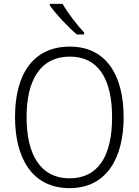

<svg xmlns="http://www.w3.org/2000/svg" viewBox="-20 -967 721 997"><path d="M305 -947H239V-939C268 -896 333 -827 379 -788H417V-798C380 -837 331 -901 305 -947ZM622 -358C622 -578 530 -725 343 -725C155 -725 58 -586 58 -359C58 -149 145 10 341 10C534 10 622 -147 622 -358ZM118 -358C118 -552 190 -673 343 -673C489 -673 562 -559 562 -358C562 -160 492 -41 341 -41C191 -41 118 -163 118 -358Z"/></svg>

Font: Noto Sans Khmer SemiCondensed Light
Style: Regular
Weight: 300
Width: 4
Designer: Danh Hong and the Monotype Design Team
Foundry: Monotype Imaging Inc.
Version: Version 2.004